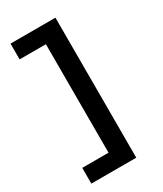

<svg xmlns="http://www.w3.org/2000/svg" viewBox="-206 -793 833 981"><g transform="rotate(-30 211.0 -303.0)"><path d="M30 110V17H185V-623H30V-716H295V110Z"/></g></svg>

Font: MedMera Sans Semibold
Style: Regular
Weight: 600
Designer: Kasper Nordkvist
Foundry: UNCUT.wtf
Version: Version 1.300